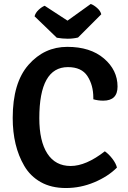

<svg xmlns="http://www.w3.org/2000/svg" viewBox="-20 -933 646 967"><path d="M450 -433Q450 -437 450 -441Q450 -504 420.5 -549.5Q391 -595 322 -595Q178 -595 178 -338Q178 -222 218.5 -159.5Q259 -97 336 -97Q413 -97 508 -171Q528 -157 546 -133.5Q564 -110 569 -89Q524 -44 455 -15Q386 14 312 14Q238 14 185 -16Q132 -46 102 -98Q44 -197 44 -339Q44 -516 123.5 -606.5Q203 -697 319 -697Q435 -697 503.5 -638.5Q572 -580 572 -497Q572 -426 500 -426Q474 -426 450 -433ZM205 -904 320 -829 437 -913Q452 -908 469 -893Q486 -878 490 -861L373 -744Q348 -738 321 -738Q294 -738 266 -743L154 -851Q159 -869 174.5 -883.5Q190 -898 205 -904Z"/></svg>

Font: Signika Negative
Style: Semibold
Weight: 600
Designer: Anna Giedrys
Foundry: Anna Giedrys
Version: Version 1.001